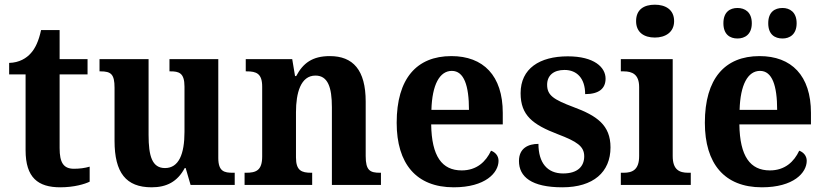

<svg xmlns="http://www.w3.org/2000/svg" viewBox="-20 -788 3514 818"><path d="M237 10C296 10 342 -4 362 -14V-78C342 -72 319 -69 295 -69C250 -69 234 -96 234 -157V-471H353V-536H234V-660H155C145 -613 130 -582 112 -562C93 -540 62 -521 19 -520V-471H89V-148C89 -31 142 10 237 10Z M626 10C690 10 736 -14 767 -72H771L792 0H980V-52H972C936 -52 910 -57 910 -115V-536H702V-484H706C742 -484 766 -478 766 -419V-226C766 -132 742 -72 683 -72C628 -72 613 -123 613 -213V-536H404V-484H408C453 -484 468 -472 468 -414V-188C468 -52 517 10 626 10Z M1022 0H1310V-52H1306C1265 -52 1241 -61 1241 -117V-310C1241 -392 1261 -466 1324 -466C1377 -466 1394 -416 1394 -331V0H1603V-52H1599C1557 -52 1538 -61 1538 -123V-355C1538 -490 1484 -549 1385 -549C1311 -549 1271 -519 1242 -464H1237L1225 -536H1027V-484H1031C1072 -484 1097 -475 1097 -419V-121C1097 -61 1070 -52 1028 -52H1022Z M1913 10C2048 10 2104 -52 2104 -103C2104 -125 2089 -140 2072 -146C2050 -99 2011 -62 1947 -62C1863 -62 1819 -122 1817 -258H2122V-307C2122 -466 2039 -549 1903 -549C1755 -549 1670 -453 1670 -265C1670 -91 1753 10 1913 10ZM1978 -320H1818C1821 -427 1853 -486 1905 -486C1957 -486 1978 -423 1978 -320Z M2376 10C2508 10 2581 -55 2581 -160C2581 -255 2523 -295 2423 -332C2338 -364 2311 -382 2311 -427C2311 -466 2338 -490 2385 -490C2438 -490 2473 -454 2473 -387C2532 -387 2560 -411 2560 -453C2560 -501 2512 -548 2399 -548C2279 -548 2198 -496 2198 -391C2198 -296 2250 -257 2357 -216C2438 -185 2469 -165 2469 -122C2469 -80 2442 -49 2379 -49C2312 -49 2274 -94 2274 -175C2231 -175 2191 -157 2191 -102C2191 -35 2244 10 2376 10Z M2770 -628C2814 -628 2852 -650 2852 -698C2852 -748 2814 -768 2770 -768C2724 -768 2690 -748 2690 -698C2690 -650 2724 -628 2770 -628ZM2625 0H2923V-52H2912C2874 -52 2846 -65 2846 -123V-536H2625V-484H2637C2674 -484 2703 -471 2703 -417V-123C2703 -65 2675 -52 2637 -52H2625Z M3314 -624C3344 -624 3374 -641 3374 -689C3374 -737 3344 -754 3314 -754C3281 -754 3253 -737 3253 -689C3253 -641 3281 -624 3314 -624ZM3122 -624C3153 -624 3183 -641 3183 -689C3183 -737 3153 -754 3122 -754C3090 -754 3062 -737 3062 -689C3062 -641 3090 -624 3122 -624ZM3226 10C3361 10 3417 -52 3417 -103C3417 -125 3402 -140 3385 -146C3363 -99 3324 -62 3260 -62C3176 -62 3132 -122 3130 -258H3435V-307C3435 -466 3352 -549 3216 -549C3068 -549 2983 -453 2983 -265C2983 -91 3066 10 3226 10ZM3291 -320H3131C3134 -427 3166 -486 3218 -486C3270 -486 3291 -423 3291 -320Z"/></svg>

Font: Noto Serif Georgian SemiCondensed Bold
Style: Regular
Weight: 700
Width: 4
Designer: Monotype Design Team, Akaki Razmadze
Foundry: Google LLC
Version: Version 2.003